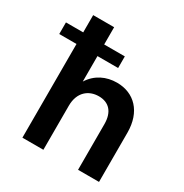

<svg xmlns="http://www.w3.org/2000/svg" viewBox="-217 -896 986 1031"><g transform="rotate(30 276.5 -380.0)"><path d="M65 0H195V-273C195 -358 248 -398 310 -398C373 -398 410 -358 410 -283V0H540V-305C540 -435 465 -510 358 -510C292 -510 232 -482 195 -423V-581H323V-653H195V-760H65V-653H-42V-581H65Z"/></g></svg>

Font: Gully SemiBold
Style: Regular
Weight: 600
Designer: jaikishan Patel
Foundry: MagicType
Version: Version 1.000;Glyphs 3.2 (3242)